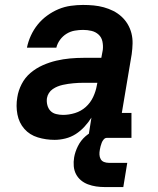

<svg xmlns="http://www.w3.org/2000/svg" viewBox="-20 -558 640 777"><path d="M201 8Q166 8 133 -2Q100 -12 78.5 -36.5Q57 -61 50.5 -95Q44 -129 50 -164Q54 -191 67.5 -217.5Q81 -244 103.5 -263Q126 -282 153 -294Q180 -306 208 -312.5Q236 -319 263.5 -321.5Q291 -324 319 -324H390L396 -356Q398 -373 394.5 -390Q391 -407 379 -418Q367 -429 350.5 -433Q334 -437 316 -437Q300 -437 282.5 -434Q265 -431 249.5 -421.5Q234 -412 223 -397Q212 -382 208 -365H89Q94 -390 105 -414Q116 -438 132.5 -458.5Q149 -479 171 -495Q193 -511 217 -521Q241 -531 266.5 -534.5Q292 -538 316 -538Q338 -538 359 -536Q380 -534 400 -528.5Q420 -523 438 -514Q456 -505 471 -491.5Q486 -478 496.5 -460.5Q507 -443 512 -423Q517 -403 516.5 -382Q516 -361 513 -339L473 -101H512V0H337L350 -82Q338 -63 322 -45.5Q306 -28 286.5 -15.5Q267 -3 244.5 2.5Q222 8 201 8ZM235 -93Q259 -93 283.5 -100.5Q308 -108 327 -125Q346 -142 357 -165.5Q368 -189 372 -213L374 -223H319Q308 -223 297.5 -222.5Q287 -222 276.5 -221Q266 -220 255.5 -218.5Q245 -217 234 -214.5Q223 -212 213 -208Q203 -204 193.5 -197.5Q184 -191 178 -181.5Q172 -172 170 -161Q168 -147 171.5 -133Q175 -119 184 -109.5Q193 -100 207 -96.5Q221 -93 235 -93ZM479 199H404Q386 199 369 196.5Q352 194 336 188Q320 182 307.5 171.5Q295 161 287.5 146.5Q280 132 278.5 114.5Q277 97 280 79Q284 56 295.5 33Q307 10 326.5 -7Q346 -24 370 -31Q394 -38 418 -38L412 0Q405 0 399.5 6.5Q394 13 391.5 20Q389 27 387 34Q385 41 384 48Q382 58 382.5 68Q383 78 387.5 86Q392 94 401 97.5Q410 101 420 101H495Z"/></svg>

Font: Iosevka Slab Extended Oblique
Style: Bold
Weight: 700
Width: 7
Italic angle: -9°
Monospace: yes
Designer: Belleve Invis
Foundry: Belleve Invis
Version: Version 11.1.1; ttfautohint (v1.8.3)